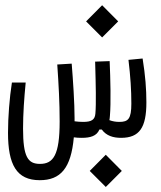

<svg xmlns="http://www.w3.org/2000/svg" viewBox="-20 -535 626 748"><path d="M134.8 167C215.8 167 256.8 120.6 267.6 0C277.3 1.5 287.6 2 298.8 2C331.5 2 356.9 -4.9 367.2 -30.3H376.5C394.5 -5.9 420.9 2 451.7 2C523.4 2 550.3 -38.1 550.3 -136.2C550.3 -187 546.4 -239.7 535.6 -307.1L480.5 -301.8C488.3 -236.3 491.7 -184.1 491.7 -131.3C491.7 -71.8 479.5 -60.1 445.3 -60.1C432.1 -60.1 418.9 -62 406.2 -66.9C407.2 -71.8 407.7 -77.1 408.2 -83.5C412.6 -134.3 410.2 -228.5 407.2 -296.9L350.6 -294.9C350.6 -289.1 351.1 -283.7 351.1 -277.8C353 -210 355 -130.9 351.6 -92.3C349.6 -68.4 336.4 -60.1 304.2 -60.1C292 -60.1 282.2 -61 270.5 -62.5C270.5 -66.9 270.5 -70.8 270.5 -75.2C270.5 -133.3 264.6 -221.7 259.3 -287.1L203.1 -283.7C208.5 -205.6 212.4 -135.3 212.4 -61.5C212.4 68.8 188 103.5 135.7 103.5C88.4 103.5 69.8 76.2 69.8 -34.2C69.8 -91.8 74.2 -152.8 80.1 -213.4H26.4C17.1 -154.3 11.2 -79.1 11.2 -17.6C11.2 106.4 44.4 167 134.8 167ZM392.1 193.4 454.6 130.9 392.1 67.9 329.6 130.9ZM377.9 -389.2 440.4 -451.7 377.9 -514.6 315.4 -451.7Z"/></svg>

Font: Cascadia Mono Light
Style: Regular
Weight: 300
Monospace: yes
Designer: Aaron Bell
Foundry: Saja Typeworks
Version: Version 2404.023